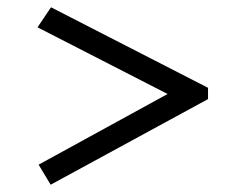

<svg xmlns="http://www.w3.org/2000/svg" viewBox="-20 -610 640 527"><path d="M551 -369V-338L119 -103L86 -158L440 -352L83 -535L120 -590Z"/></svg>

Font: PT Serif Caption
Style: Regular
Weight: 400
Designer: A.Korolkova, O.Umpeleva, V.Yefimov
Foundry: ParaType Ltd
Version: Version 1.000W OFL